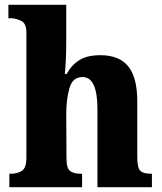

<svg xmlns="http://www.w3.org/2000/svg" viewBox="-20 -780 677 800"><path d="M19 0H322V-56H318Q287 -56 272 -67.5Q257 -79 257 -121L256 -306Q256 -364 269 -411.5Q282 -459 324 -459Q386 -459 386 -325V0H613V-56H610Q578 -56 565 -68Q552 -80 552 -126V-357Q552 -458 514 -504Q476 -550 399 -550Q343 -550 310.5 -529.5Q278 -509 258 -472H250Q252 -488 254 -525.5Q256 -563 256 -601V-760H15V-704H28Q43 -704 66.5 -694Q90 -684 90 -645V-124Q90 -80 71 -68Q52 -56 23 -56H19Z"/></svg>

Font: Noto Serif SemiCondensed Extra
Style: Regular
Weight: 800
Width: 4
Designer: Monotype Design Team
Foundry: Monotype Imaging Inc.
Version: Version 1.002